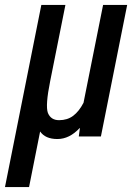

<svg xmlns="http://www.w3.org/2000/svg" viewBox="-40 -548 533 771"><path d="M295.4 -135.3 374 -528.3H470.7L365.2 0H276.4L280.8 -33.2L279.8 -33.7Q238.8 10.3 190.4 10.3Q142.1 10.3 121.1 -20L76.7 203.1H-20L126 -528.3H222.7L161.6 -222.7Q141.6 -124 152.3 -94.7Q164.1 -65.4 197.3 -65.4Q230.5 -65.4 253.9 -83Q277.3 -100.6 295.4 -135.3Z"/></svg>

Font: RobotoCondensed-Italic
Style: Italic
Weight: 400
Designer: Google
Version: Version 1.200311; 2013